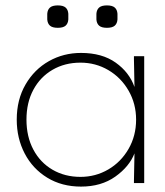

<svg xmlns="http://www.w3.org/2000/svg" viewBox="-20 -678 610 711"><path d="M484 -235Q484 -294 456 -342.5Q428 -391 381 -418.5Q334 -446 278 -446Q220 -446 174.5 -419.5Q129 -393 103.5 -345.5Q78 -298 78 -235Q78 -172 103.5 -124Q129 -76 174.5 -49.5Q220 -23 278 -23Q334 -23 381 -50.5Q428 -78 456 -126.5Q484 -175 484 -235ZM478 -356 476 -458V-470H514V0H476V-8L478 -110Q459 -61 407 -24Q355 13 280 13Q209 13 155 -20Q101 -53 71.5 -109.5Q42 -166 42 -235Q42 -309 74.5 -365Q107 -421 161 -451.5Q215 -482 280 -482Q358 -482 408.5 -446Q459 -410 478 -356ZM155 -606Q155 -617 155 -627Q156 -642 165 -650Q174 -658 194 -658Q214 -658 223 -650Q232 -642 233 -627Q233 -617 233 -606Q232 -591 223 -583Q214 -575 194 -575Q174 -575 165 -583Q156 -591 155 -606ZM337 -606Q337 -617 337 -627Q338 -642 347 -650Q356 -658 376 -658Q396 -658 405 -650Q414 -642 415 -627Q415 -617 415 -606Q414 -591 405 -583Q396 -575 376 -575Q356 -575 347 -583Q338 -591 337 -606Z"/></svg>

Font: Kreadon
Style: Regular
Weight: 400
Designer: kohakuno
Foundry: StudioGnu
Version: Version 1.000;Glyphs 3.1.2 (3151)